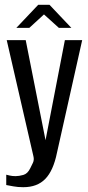

<svg xmlns="http://www.w3.org/2000/svg" viewBox="-20 -662 367 799"><path d="M77 117Q54 117 35.5 113.5Q17 110 6 108V65Q10 66 20.5 68.5Q31 71 45 71Q59 71 77 66Q95 61 106 38Q110 29 116.5 16.5Q123 4 119 -12L8 -495H87L170 -76H169L250 -495H322L217 -26Q202 48 168.5 82.5Q135 117 77 117ZM48 -546 139 -642H186L277 -546H225L163 -602L102 -546Z"/></svg>

Font: Alumni Sans Medium
Style: Regular
Weight: 500
Designer: Robert E. Leuschke
Foundry: Robert E. Leuschke
Version: Version 1.018